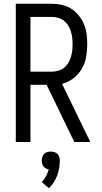

<svg xmlns="http://www.w3.org/2000/svg" viewBox="-20 -755 540 1021"><path d="M375 0 228 -304H142V0H64V-735H256Q283 -735 309.5 -729Q336 -723 359 -708.5Q382 -694 399 -672.5Q416 -651 426.5 -626Q437 -601 440.5 -574Q444 -547 444 -520Q444 -486 438 -452Q432 -418 415 -389Q398 -360 370.5 -339Q343 -318 310 -309L460 0ZM256 -374Q273 -374 290 -379Q307 -384 320.5 -394.5Q334 -405 343 -420Q352 -435 357 -451.5Q362 -468 364 -485Q366 -502 366 -520Q366 -537 364 -554Q362 -571 357 -587.5Q352 -604 343 -619Q334 -634 320.5 -644.5Q307 -655 290 -660Q273 -665 256 -665H142V-374ZM240 246 202 213Q216 199 225 181.5Q234 164 239 146Q231 145 223.5 140.5Q216 136 211 129.5Q206 123 204 115Q202 107 202 99Q202 89 205 79.5Q208 70 214.5 63.5Q221 57 230.5 54Q240 51 250 51Q260 51 269.5 54Q279 57 285.5 63.5Q292 70 295 79.5Q298 89 298 99Q298 119 294.5 139Q291 159 284 178Q277 197 266 214.5Q255 232 240 246Z"/></svg>

Font: HulyMono
Style: Regular
Weight: 400
Monospace: yes
Designer: Belleve Invis
Foundry: Belleve Invis
Version: Version 33.2.5; ttfautohint (v1.8.4)